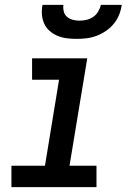

<svg xmlns="http://www.w3.org/2000/svg" viewBox="-20 -770 540 790"><path d="M27 0V-88H165L223 -442H112V-530H339L266 -88H377V0ZM295 -610Q275 -610 255 -612.5Q235 -615 217 -622.5Q199 -630 184.5 -642.5Q170 -655 162 -672.5Q154 -690 152.5 -710Q151 -730 155 -750H241Q239 -736 242.5 -722.5Q246 -709 256 -700.5Q266 -692 279.5 -688.5Q293 -685 307 -685Q322 -685 336.5 -688.5Q351 -692 363.5 -700.5Q376 -709 384 -722.5Q392 -736 395 -750H481Q478 -729 470 -709Q462 -689 448 -672Q434 -655 415.5 -642.5Q397 -630 377 -622.5Q357 -615 336 -612.5Q315 -610 295 -610Z"/></svg>

Font: Iosevka Slab Semibold Oblique
Style: Regular
Weight: 600
Italic angle: -9°
Monospace: yes
Designer: Belleve Invis
Foundry: Belleve Invis
Version: Version 11.1.1; ttfautohint (v1.8.3)